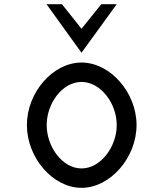

<svg xmlns="http://www.w3.org/2000/svg" viewBox="-20 -890 802 921"><path d="M371 -637 540 -870H466L371 -752L277 -870H203ZM371 -497C463 -497 540 -394 540 -290C540 -186 463 -82 371 -82C279 -82 204 -186 204 -290C204 -394 279 -497 371 -497ZM371 11C509 11 635 -134 635 -290C635 -446 509 -590 371 -590C233 -590 109 -446 109 -290C109 -134 233 11 371 11Z"/></svg>

Font: Charger Monospace
Style: Regular
Weight: 400
Designer: Jasper
Foundry: Cannot Into Space Fonts
Version: Version 0.980